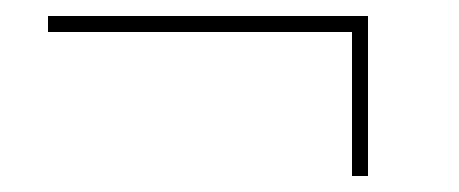

<svg xmlns="http://www.w3.org/2000/svg" viewBox="-20 -380 574 240"><path d="M440 -360H40V-340H420V-160H440Z"/></svg>

Font: Montserrat Thin
Style: Regular
Weight: 250
Designer: Julieta Ulanovsky
Foundry: Julieta Ulanovsky
Version: Version 4.000